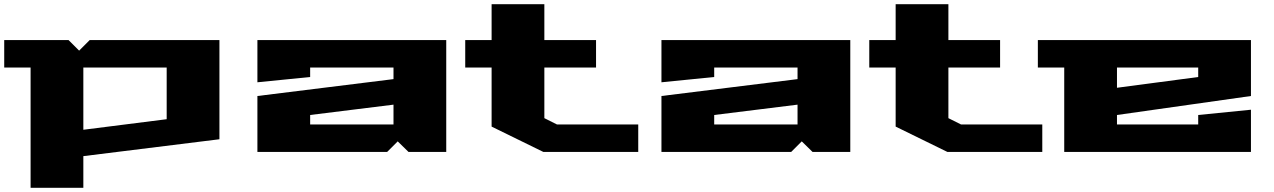

<svg xmlns="http://www.w3.org/2000/svg" viewBox="-20 -720 6039 910"><path d="M0 -400V-530H305L355 -480L405 -530H1020V-60L375 20V170H125V-400ZM375 -105 770 -155V-400H375Z M1200 0V-265L1845 -345V-400H1450V-355L1200 -330V-530H2095V0H1916L1865 -50L1815 0ZM1450 -130H1845V-224L1450 -175Z M2185 -400V-530H2310V-700H2560V-530H2805V-400H2560V-160L2620 -130H3005V0H2555L2310 -120V-400Z M3115 0V-265L3760 -345V-400H3365V-355L3115 -330V-530H4010V0H3831L3780 -50L3730 0ZM3365 -130H3760V-224L3365 -175Z M4100 -400V-530H4225V-700H4475V-530H4720V-400H4475V-160L4535 -130H4920V0H4470L4225 -120V-400Z M4899 -400V-530H5909V-265L5274 -175V-130H5659V-175L5909 -200V0H5024V-400ZM5274 -304 5659 -355V-400H5274Z"/></svg>

Font: Stalinist One
Style: Regular
Weight: 400
Designer: Jovanny Lemonad
Foundry: Alexey Maslov, Jovanny Lemonad
Version: Version 3.004